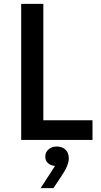

<svg xmlns="http://www.w3.org/2000/svg" viewBox="-20 -720 520 988"><path d="M203 -101H456V0H89V-700H203ZM263 134Q238 131 225.5 118.5Q213 106 213 86Q213 63 230 48.5Q247 34 272 34Q299 34 316.5 49.5Q334 65 334 96Q334 113 324 137Q314 161 291 194L255 248H189L263 134Z"/></svg>

Font: Tilda Sans Semibold
Style: Regular
Weight: 600
Designer: ParaType Ltd
Foundry: ParaType Ltd
Version: Version 1.009